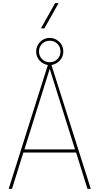

<svg xmlns="http://www.w3.org/2000/svg" viewBox="-20 -1196 630 1216"><path d="M351 -1016ZM261 -1016H239L329 -1176H351ZM555 0H534L462 -230H128L56 0H35L283 -784Q249 -791 229 -814.5Q209 -838 209 -870Q209 -904 233.5 -930Q258 -956 295 -956Q329 -956 355 -931.5Q381 -907 381 -870Q381 -838 360.5 -814.5Q340 -791 306 -784ZM455 -250 295 -760 135 -250ZM295 -802Q324 -802 343.5 -821.5Q363 -841 363 -870Q363 -899 343.5 -918.5Q324 -938 295 -938Q266 -938 246.5 -918.5Q227 -899 227 -870Q227 -841 246.5 -821.5Q266 -802 295 -802Z"/></svg>

Font: Tanohe Sans Thin
Style: Regular
Weight: 100
Designer: Village Type and Design LLC & Cristiano Sobral
Foundry: Cooper Hewitt Smithsonian Design Museum
Version: Version 1.00;September 29, 2021;FontCreator 13.0.0.2655 64-b